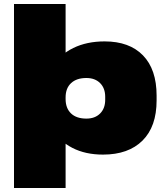

<svg xmlns="http://www.w3.org/2000/svg" viewBox="-20 -760 836 960"><path d="M495 13Q407 13 342 -20.5Q277 -54 241 -114.5Q205 -175 204 -257V-284Q205 -366 242 -426.5Q279 -487 346.5 -520Q414 -553 503 -553Q627 -553 695 -483Q763 -413 763 -282V-258Q763 -127 692.5 -57Q622 13 495 13ZM50 -740H308V-398V180H50ZM412 -167Q455 -167 480.5 -192.5Q506 -218 506 -261V-276Q506 -319 480.5 -344.5Q455 -370 412 -370Q363 -370 335.5 -344.5Q308 -319 308 -273V-265Q308 -219 335 -193Q362 -167 412 -167Z"/></svg>

Font: Pathway Extreme 28pt Black
Style: Regular
Weight: 900
Designer: Eduardo Rodriguez Tunni
Foundry: Eduardo Rodriguez Tunni
Version: Version 1.001;gftools[0.9.26]